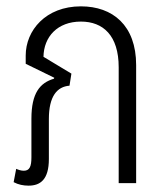

<svg xmlns="http://www.w3.org/2000/svg" viewBox="-20 -577 520 605"><path d="M70 8C107 8 134 -11 134 -76V-202C134 -274 160 -304 199 -307L205 -345L117 -398C118 -461 161 -509 235 -509C305 -509 354 -465 354 -365V0H409V-372C409 -497 335 -557 235 -557C124 -557 61 -481 61 -402V-376L151 -332L150 -329C106 -316 79 -284 79 -203V-81C79 -52 73 -39 55 -39C46 -39 38 -42 31 -45L23 -3C38 5 54 8 70 8Z"/></svg>

Font: Noto Sans Thai Cond Light
Style: Regular
Weight: 300
Width: 3
Designer: Monotype Design Team
Foundry: Monotype Imaging Inc.
Version: Version 2.002